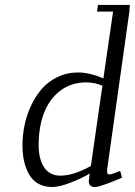

<svg xmlns="http://www.w3.org/2000/svg" viewBox="-20 -749 545 776"><path d="M70.8 -162.1Q70.8 -201.2 78.9 -241.2Q86.9 -281.2 104.7 -320.1Q122.6 -358.9 148.2 -388.9Q173.8 -418.9 212.2 -437.5Q250.5 -456.1 295.9 -456.1Q341.3 -456.1 397.9 -432.1L437 -702.1H372.1L376 -729H504.9L502.9 -702.1L413.1 -64.9Q410.2 -43.9 421.9 -43.9Q430.2 -43.9 465.8 -58.1L473.1 -30.8Q384.8 6.8 363.8 6.8Q338.9 6.8 338.9 -16.1Q338.9 -19.5 340.8 -33.2L342.8 -47.9Q313.5 -29.8 267.1 -11.5Q220.7 6.8 189.9 6.8Q158.2 6.8 134.5 -6.8Q110.8 -20.5 97.2 -44.9Q83.5 -69.3 77.1 -98.4Q70.8 -127.4 70.8 -162.1ZM136.2 -163.1Q136.2 -105 158.7 -72Q181.2 -39.1 224.1 -39.1Q276.9 -39.1 347.2 -78.1L394 -402.8Q361.8 -416 328.1 -416Q267.1 -416 222.9 -381.8Q178.7 -347.7 157.5 -291.3Q136.2 -234.9 136.2 -163.1Z"/></svg>

Font: Dehuti Alt
Style: Italic
Weight: 400
Version: Version 1.2